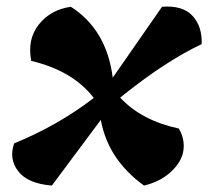

<svg xmlns="http://www.w3.org/2000/svg" viewBox="-20 -576 652 596"><path d="M330 -335 483 -555Q547 -560 577.5 -527Q608 -494 606 -439Q493 -386 353 -273Q419 -202 535 -177Q554 -145 549.5 -110Q545 -75 511.5 -43.5Q478 -12 427 0Q315 -81 293 -204L141 0Q66 -6 36.5 -44.5Q7 -83 24 -131Q161 -187 271 -272Q207 -356 77 -387Q64 -454 100.5 -500Q137 -546 200 -555Q311 -484 330 -335Z"/></svg>

Font: Tillana
Style: Bold
Weight: 700
Designer: Lipi Raval (Devanagari, Latin), Jonny Pinhorn (Latin)
Foundry: Indian Type Foundry
Version: Version 2.002;PS 1.0;hotconv 1.0.79;makeotf.lib2.5.61930; tt